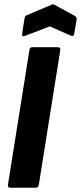

<svg xmlns="http://www.w3.org/2000/svg" viewBox="-20 -875 378 895"><path d="M30 0Q14 0 17 -14L117 -641Q119 -655 130 -655H249Q263 -655 261 -641L161 -14Q159 0 147 0ZM97 -708Q90 -704 86 -707Q82 -710 83 -716L94 -788Q96 -795 97.5 -798.5Q99 -802 105 -804L218 -852Q228 -858 235 -852L327 -802Q340 -795 337 -783L326 -718Q324 -703 310 -709L212 -752Z"/></svg>

Font: Sofia Sans Condensed Black
Style: Italic
Weight: 900
Italic angle: -9°
Version: Version 4.100